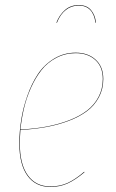

<svg xmlns="http://www.w3.org/2000/svg" viewBox="-20 -737 462 766"><path d="M207 -646 205.1 -647Q217.3 -678.2 239.7 -697.5Q262.2 -716.8 293.9 -716.8Q325.7 -716.8 342.5 -697.5Q359.4 -678.2 362.8 -647L360.8 -646Q356.9 -679.2 340.1 -697Q323.2 -714.8 293.9 -714.8Q264.6 -714.8 242.2 -697Q219.7 -679.2 207 -646ZM392.1 -421.9Q392.1 -381.8 374.5 -348.9Q356.9 -315.9 326.9 -293.5Q296.9 -271 254.4 -254.9Q211.9 -238.8 164.3 -230.2Q116.7 -221.7 61.5 -218.3Q59.1 -187.5 59.1 -165Q59.1 -81.5 91.1 -37.4Q123 6.8 181.2 6.8Q219.2 6.8 250 -7.3Q280.8 -21.5 315.9 -51.8L316.9 -49.8Q281.2 -19.5 250.2 -5.4Q219.2 8.8 181.2 8.8Q122.1 8.8 89.6 -35.9Q57.1 -80.6 57.1 -165Q57.1 -210.4 64.5 -258.1Q71.8 -305.7 88.9 -354.5Q106 -403.3 131.1 -441.2Q156.2 -479 195.3 -502.9Q234.4 -526.9 282.2 -526.9Q331.1 -526.9 361.6 -499Q392.1 -471.2 392.1 -421.9ZM282.2 -524.9Q240.2 -524.9 204.8 -506.3Q169.4 -487.8 145.5 -457.5Q121.6 -427.2 103.5 -386.7Q85.4 -346.2 75.7 -304.9Q65.9 -263.7 61.5 -220.2Q117.2 -223.1 164.8 -231.9Q212.4 -240.7 254.6 -256.8Q296.9 -272.9 326.4 -295.4Q356 -317.9 373 -350.1Q390.1 -382.3 390.1 -421.9Q390.1 -470.7 360.1 -497.8Q330.1 -524.9 282.2 -524.9Z"/></svg>

Font: Fira Sans Compressed Two
Style: Italic
Weight: 100
Width: 3
Italic angle: -8°
Designer: Carrois Corporate & Edenspiekermann AG
Foundry: Carrois Corporate GbR & Edenspiekermann AG
Version: Version 4.203;PS 004.203;hotconv 1.0.88;makeotf.lib2.5.64775